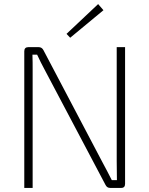

<svg xmlns="http://www.w3.org/2000/svg" viewBox="-20 -921 732 941"><path d="M461 -901 306 -755 324 -736 487 -871ZM593 -690H552V-132C552 -101 553 -70 553 -38H528C513 -67 498 -97 483 -124L193 -675C188 -685 180 -690 169 -690H119C106 -690 99 -683 99 -670V0H140V-578C140 -603 140 -628 139 -653H162C173 -628 187 -602 199 -579L497 -15C502 -5 509 0 520 0H574C587 0 593 -7 593 -20Z"/></svg>

Font: Exo 2 Extra Light
Style: Regular
Weight: 250
Designer: Natanael Gama
Version: Version 1.001;PS 001.001;hotconv 1.0.88;makeotf.lib2.5.64775